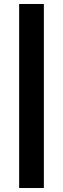

<svg xmlns="http://www.w3.org/2000/svg" viewBox="-20 -797 316 963"><path d="M76 146V-777H200V146Z"/></svg>

Font: Montserrat Alternates
Style: Bold
Weight: 700
Version: Version 2.001